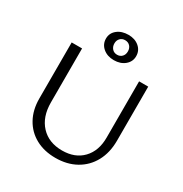

<svg xmlns="http://www.w3.org/2000/svg" viewBox="-199 -1025 1128 1184"><g transform="rotate(30 365.0 -432.5)"><path d="M94 -259V-658H168V-274Q168 -171 224 -111Q280 -51 375 -51Q467 -51 520.5 -107Q574 -163 574 -257V-658H639V-273Q639 -188 604.5 -124.5Q570 -61 507.5 -26Q445 9 362 9Q282 9 221.5 -24Q161 -57 127.5 -117.5Q94 -178 94 -259ZM265 -785Q265 -824 296 -849Q327 -874 375 -874Q421 -874 451 -848.5Q481 -823 481 -783Q481 -744 450.5 -718.5Q420 -693 373 -693Q326 -693 295.5 -719Q265 -745 265 -785ZM422 -783Q422 -806 408.5 -820.5Q395 -835 373 -835Q352 -835 338.5 -821Q325 -807 325 -785Q325 -762 338.5 -747Q352 -732 374 -732Q395 -732 408.5 -746Q422 -760 422 -783Z"/></g></svg>

Font: LXGW Bright GB
Style: Regular
Weight: 400
Designer: Christian Thalmann (Catharsis Fonts)
Foundry: LXGW / Christian Thalmann (Catharsis Fonts) / Fontworks Inc.
Version: Version 5.510